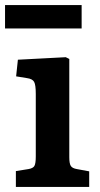

<svg xmlns="http://www.w3.org/2000/svg" viewBox="-26 -742 398 762"><path d="M37 0V-63L87 -71Q105 -74 110.5 -83.5Q116 -93 116 -121V-369Q116 -405 109.5 -417Q103 -429 81 -432L38 -439L45 -505L235 -515L249 -508V-118Q249 -93 255 -83.5Q261 -74 279 -71L328 -62V0ZM-6 -629V-722H298V-629Z"/></svg>

Font: Literata SemiBold
Style: Regular
Weight: 600
Designer: Latin by Veronika Burian and Jose Scaglione. Greek by Irene Vlachou. Cyrillic by Vera Evstafieva.
Foundry: TypeTogether
Version: Version 3.103; ttfautohint (v1.8.4.7-5d5b);gftools[0.9.29]